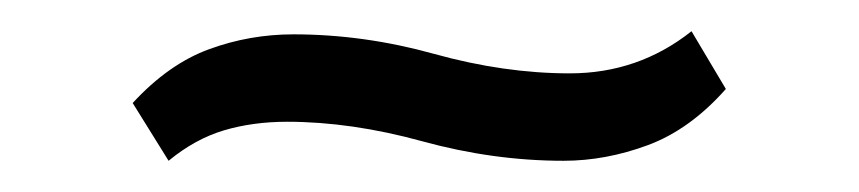

<svg xmlns="http://www.w3.org/2000/svg" viewBox="-20 -341 550 123"><path d="M423 -321 445 -284Q422 -258 395 -248Q368 -238 341 -238Q296 -238 250.5 -250.5Q205 -263 164 -263Q142 -263 123.5 -257.5Q105 -252 88 -238L65 -275Q88 -300 114 -309.5Q140 -319 168 -319Q213 -319 258 -306.5Q303 -294 345 -294Q389 -294 423 -321Z"/></svg>

Font: Mate SC
Style: Regular
Weight: 400
Designer: Eduardo Rodriguez Tunni
Foundry: Eduardo Rodriguez Tunni
Version: Version 1.003; ttfautohint (v1.8.4.7-5d5b);gftools[0.9.24]